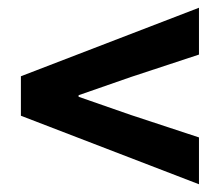

<svg xmlns="http://www.w3.org/2000/svg" viewBox="-20 -580 568 496"><path d="M494 -104 34 -281V-383L494 -560V-439L318 -381L183 -334V-330L318 -283L494 -225Z"/></svg>

Font: Giro Regular
Style: Bold
Weight: 700
Designer: Paul D. Hunt
Foundry: Adobe Systems Incorporated
Version: Version 1.000;PS 1.0;hotconv 1.0.88;makeotf.lib2.5.647800